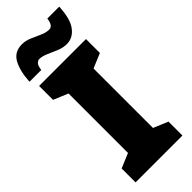

<svg xmlns="http://www.w3.org/2000/svg" viewBox="-298 -969 1005 1005"><g transform="rotate(-45 204.0 -466.5)"><path d="M378 0H31V-103L112 -137V-577L31 -611V-714H378V-611L297 -577V-137L378 -103ZM11 -765Q15 -840 40 -886Q65 -932 122 -932Q148 -932 175 -920.5Q202 -909 228 -897Q254 -885 279 -885Q289 -885 298 -895Q307 -905 311 -933H399Q395 -846 364.5 -806Q334 -766 289 -766Q261 -766 232.5 -778Q204 -790 178 -801.5Q152 -813 130 -813Q122 -813 112 -804Q102 -795 98 -765Z"/></g></svg>

Font: Noto Sans SemiCondensed Black
Style: Regular
Weight: 900
Width: 4
Designer: Monotype Design Team
Foundry: Monotype Imaging Inc.
Version: Version 2.013; ttfautohint (v1.8.4.7-5d5b)